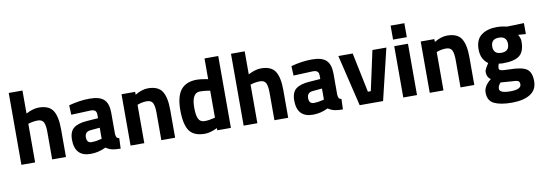

<svg xmlns="http://www.w3.org/2000/svg" viewBox="-65 -1156 5195 1842"><g transform="rotate(-10 2532.0 -235.0)"><path d="M195.8 0H62V-700.2H195.8V-476.1Q264.6 -512.2 319.8 -512.2Q419.9 -512.2 458 -453.1Q496.1 -394 496.1 -271V0H361.8V-268.1Q361.8 -331.1 347.2 -361.3Q332 -391.6 290 -391.6Q248 -391.6 209 -379.9L195.8 -376Z M765.6 -97.2Q803.7 -97.2 848.6 -108.9L863.8 -112.8V-220.2L772.9 -211.9Q716.8 -207 716.8 -151.9Q716.8 -96.7 765.6 -97.2ZM997.6 -344.2V-136.2Q1000 -112.3 1005.9 -102.5Q1011.7 -92.8 1030.8 -88.9L1026.9 12.2Q975.6 11.7 945.3 4.9Q915 -2 883.8 -22.9Q812 12.2 736.8 12.2Q582 12.2 581.5 -151.9Q581.5 -231.9 624.5 -265.6Q667.5 -299.3 756.8 -305.2L863.8 -313V-344.2Q863.8 -375 849.6 -386.7Q835.4 -398.4 804.7 -397.9L616.7 -390.1L612.8 -482.9Q719.7 -511.7 816.4 -511.7Q913.1 -511.7 955.1 -472.2Q997.1 -432.1 997.6 -344.2Z M1259.3 0H1125.5V-500H1258.3V-472.2Q1326.2 -512.2 1383.3 -512.2Q1483.4 -512.2 1521.5 -453.1Q1559.6 -394 1559.6 -271V0H1425.3V-267.1Q1425.3 -331.1 1410.6 -361.3Q1395.5 -391.6 1352.5 -391.6Q1309.6 -391.6 1271.5 -377.9L1259.3 -374Z M1871.1 -396Q1790 -396 1790 -252Q1790 -173.8 1808.1 -140.6Q1826.2 -107.4 1867.7 -107.9Q1909.2 -107.9 1955.1 -120.1L1969.2 -123V-386.2Q1914.1 -396 1871.1 -396ZM2103 -700.2V0H1970.2V-21Q1900.4 12.2 1849.1 12.2Q1740.2 12.2 1697.3 -50.8Q1654.3 -113.8 1654.3 -250.5Q1654.3 -387.2 1705.6 -449.7Q1756.8 -512.2 1861.3 -512.2Q1893.6 -512.2 1950.2 -502L1969.2 -498V-700.2Z M2360.8 0H2227.1V-700.2H2360.8V-476.1Q2429.7 -512.2 2484.9 -512.2Q2585 -512.2 2623 -453.1Q2661.1 -394 2661.1 -271V0H2526.9V-268.1Q2526.9 -331.1 2512.2 -361.3Q2497.1 -391.6 2455.1 -391.6Q2413.1 -391.6 2374 -379.9L2360.8 -376Z M2930.7 -97.2Q2968.8 -97.2 3013.7 -108.9L3028.8 -112.8V-220.2L2938 -211.9Q2881.8 -207 2881.8 -151.9Q2881.8 -96.7 2930.7 -97.2ZM3162.6 -344.2V-136.2Q3165 -112.3 3170.9 -102.5Q3176.8 -92.8 3195.8 -88.9L3191.9 12.2Q3140.6 11.7 3110.4 4.9Q3080.1 -2 3048.8 -22.9Q2977.1 12.2 2901.9 12.2Q2747.1 12.2 2746.6 -151.9Q2746.6 -231.9 2789.6 -265.6Q2832.5 -299.3 2921.9 -305.2L3028.8 -313V-344.2Q3028.8 -375 3014.6 -386.7Q3000.5 -398.4 2969.7 -397.9L2781.7 -390.1L2777.8 -482.9Q2884.8 -511.7 2981.4 -511.7Q3078.1 -511.7 3120.1 -472.2Q3162.1 -432.1 3162.6 -344.2Z M3237.8 -500H3377.4L3457.5 -113.8H3485.8L3569.8 -500H3705.6L3585.4 0H3357.4Z M3782.2 -564V-700.2H3916V-564ZM3782.2 0V-500H3916V0Z M4173.8 0H4040V-500H4172.9V-472.2Q4240.7 -512.2 4297.9 -512.2Q4397.9 -512.2 4436 -453.1Q4474.1 -394 4474.1 -271V0H4339.8V-267.1Q4339.8 -331.1 4325.2 -361.3Q4310.1 -391.6 4267.1 -391.6Q4224.1 -391.6 4186 -377.9L4173.8 -374Z M4707.5 -332Q4707.5 -258.8 4784.2 -258.8Q4860.8 -258.8 4860.8 -332.5Q4860.8 -406.2 4784.2 -406.2Q4707.5 -406.2 4707.5 -332ZM4699.7 77.1Q4699.7 120.1 4805.2 120.1Q4910.6 120.1 4910.6 69.8Q4910.6 43 4892.6 35.6Q4874.5 28.3 4816.9 26.9L4726.6 20Q4699.7 47.4 4699.7 77.1ZM4567.9 90.8Q4567.9 27.8 4639.6 -27.8Q4602.5 -52.7 4602.5 -104Q4602.5 -124 4632.8 -169.9L4641.6 -184.1Q4573.7 -232.9 4573.7 -328.6Q4573.7 -423.8 4631.3 -466.8Q4689 -509.8 4783.7 -509.8Q4826.7 -509.8 4868.7 -500L4884.8 -497.1L5045.9 -502V-395L4970.7 -400.9Q4992.7 -366.7 4992.7 -333Q4992.7 -232.9 4941.9 -194.8Q4891.1 -156.7 4781.7 -157.2Q4758.8 -157.2 4740.7 -161.1Q4731 -135.3 4731 -118.7Q4731 -102.1 4747.6 -96.2Q4764.2 -90.3 4827.6 -88.9Q4953.6 -87.9 5000 -55.7Q5045.9 -22.9 5045.9 62.5Q5045.9 147.9 4980 189Q4913.6 230 4801.3 230Q4689 230 4628.4 200.2Q4567.9 170.4 4567.9 90.8Z"/></g></svg>

Font: TitilliumWeb-Bold
Style: Bold
Weight: 700
Version: Version 1.001;PS 57.000;hotconv 1.0.70;makeotf.lib2.5.55311